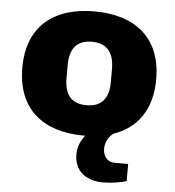

<svg xmlns="http://www.w3.org/2000/svg" viewBox="-53 -589 773 850"><g transform="rotate(5 333.5 -164.5)"><path d="M333 12H339C322 35 308 61 308 97C308 179 370 211 434 211C467 211 509 206 540 196V120H480C445 120 428 93 428 62C428 37 440 8 464 -8C568 -44 631 -129 631 -264C631 -449 513 -540 333 -540C153 -540 36 -449 36 -264C36 -79 153 12 333 12ZM333 -123C263 -123 235 -165 235 -235V-292C235 -362 263 -405 333 -405C403 -405 432 -362 432 -292V-235C432 -165 403 -123 333 -123Z"/></g></svg>

Font: Archivo Black
Style: Regular
Weight: 900
Designer: Hector Gatti
Foundry: Omnibus-Type
Version: Version 2.001